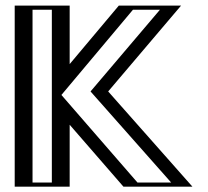

<svg xmlns="http://www.w3.org/2000/svg" viewBox="-20 -682 758 700"><path d="M659.4 -1.5H452.2L209 -281.5V-1.5H58.6V-661.5H209V-391.9L435.4 -661.5H617.8L352.2 -348.7ZM626.1 -16.5H459L194 -321.6V-16.5H73.6V-646.5H194V-350.7L442.4 -646.5H585.4L332.4 -348.5ZM626.1 -16.5 332.4 -348.5 585.4 -646.5H442.4L194 -350.7V-646.5H73.6V-16.5H194V-321.6L459 -16.5ZM659.4 -1.5 352.2 -348.7 617.8 -661.5H435.4L209 -391.9V-661.5H58.6V-1.5H209V-281.5L452.2 -1.5ZM169 -646.5V-16.5H98.6V-646.5ZM203.9 -335.8 464.7 -646.5H563.1L310.1 -348.6L604 -16.5H481.2ZM681.5 -1.5 374.4 -348.6 640.1 -661.5H413.1L234 -448.3V-661.5H33.6V-1.5H234V-227.2L430 -1.5Z"/></svg>

Font: Hussar Outliner
Style: Regular
Weight: 700
Foundry: Cannot Into Space Fonts
Version: Version 0.92